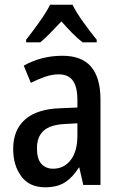

<svg xmlns="http://www.w3.org/2000/svg" viewBox="-20 -786 513 816"><path d="M245 -549Q328 -549 367.5 -502Q407 -455 407 -363V0H334L317 -74H315Q289 -32 256 -11Q223 10 172 10Q105 10 70.5 -36.5Q36 -83 36 -153Q36 -234 87 -278.5Q138 -323 237 -326L309 -329V-360Q309 -417 289.5 -443.5Q270 -470 230 -470Q202 -470 172.5 -460Q143 -450 111 -434L81 -507Q116 -527 157.5 -538Q199 -549 245 -549ZM256 -259Q193 -256 165 -230Q137 -204 137 -156Q137 -111 155.5 -90Q174 -69 206 -69Q252 -69 280.5 -106Q309 -143 309 -210V-262ZM288 -766Q305 -732 335 -690.5Q365 -649 391 -617V-606H331Q309 -623 286.5 -646Q264 -669 241 -695Q216 -669 193.5 -645.5Q171 -622 151 -606H91V-617Q117 -650 147 -692Q177 -734 193 -766Z"/></svg>

Font: Noto Sans Lao Condensed Medium
Style: Regular
Weight: 500
Width: 3
Designer: Monotype Design Team
Foundry: Monotype Imaging Inc.
Version: Version 2.003; ttfautohint (v1.8.4.7-5d5b)